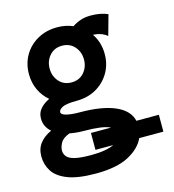

<svg xmlns="http://www.w3.org/2000/svg" viewBox="-112 -626 856 944"><g transform="rotate(-15 316.5 -153.5)"><path d="M67.9 -331.5Q67.9 -385.3 92.8 -427.5Q117.7 -469.7 161.4 -494.1Q205.1 -518.6 260.7 -518.6Q303.7 -518.6 340.8 -502.9Q360.4 -516.1 383.3 -523.9Q406.2 -531.7 435.5 -531.7Q485.4 -531.7 522 -515.6L493.2 -412.1Q465.8 -435.1 421.9 -437.5Q453.6 -391.1 453.6 -331.5Q453.6 -278.3 428.5 -235.8Q403.3 -193.4 359.9 -168.9Q316.4 -144.5 260.7 -144.5Q207.5 -144.5 187.7 -134.3Q168 -124 168 -111.3Q168 -98.6 193.8 -92.3Q219.7 -85.9 260.7 -85.9Q373 -85.9 439.7 -57.1Q506.3 -28.3 519 26.4H633.3V112.3H510.3Q488.8 160.6 428 193.1Q367.2 225.6 260.7 225.6Q168.9 225.6 116.9 205.1Q64.9 184.6 43.5 150.4Q22 116.2 22 75.2Q22 35.2 43.5 8.1Q64.9 -19 101.6 -35.2Q68.4 -63.5 68.4 -105.5Q68.4 -134.8 86.7 -155.3Q105 -175.8 132.8 -188.5Q102.5 -213.9 85.2 -250.7Q67.9 -287.6 67.9 -331.5ZM173.3 -331.5Q173.3 -293 197.3 -265.6Q221.2 -238.3 260.7 -238.3Q300.3 -238.3 324.2 -265.6Q348.1 -293 348.1 -331.5Q348.1 -370.1 324.2 -397.5Q300.3 -424.8 260.7 -424.8Q221.2 -424.8 197.3 -397.5Q173.3 -370.1 173.3 -331.5ZM287.6 26.4H390.1Q369.6 16.6 336.2 12.2Q302.7 7.8 260.7 7.8Q219.2 7.8 185.1 1Q150.4 13.7 138.9 34.7Q127.4 55.7 127.4 73.2Q127.4 89.8 137.7 103.3Q147.9 116.7 176.5 124.3Q205.1 131.8 260.7 131.8Q300.8 131.8 329.8 126.7Q358.9 121.6 377.9 112.3H287.6Z"/></g></svg>

Font: Giphurs Medium
Style: Regular
Weight: 500
Version: Version 0.920; ttfautohint (v1.8.4.7-5d5b)